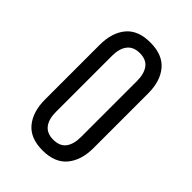

<svg xmlns="http://www.w3.org/2000/svg" viewBox="-211 -799 898 898"><g transform="rotate(45 238.0 -350.0)"><path d="M81 -531V-170C81 -116 94.2 -73 120.5 -41C146.8 -9 187 7 241 7C295 7 335.3 -9 362 -41C388.7 -73 402 -116 402 -170V-531C402 -585 388.7 -627.8 362 -659.5C335.3 -691.2 295 -707 241 -707C187 -707 146.8 -691.2 120.5 -659.5C94.2 -627.8 81 -585 81 -531ZM158 -165V-535C158 -567 164.8 -592 178.5 -610C192.2 -628 213 -637 241 -637C269.7 -637 290.7 -628 304 -610C317.3 -592 324 -567 324 -535V-165C324 -133 317.3 -108.2 304 -90.5C290.7 -72.8 269.7 -64 241 -64C213 -64 192.2 -72.8 178.5 -90.5C164.8 -108.2 158 -133 158 -165Z"/></g></svg>

Font: Bebas Neue Regular two
Style: Regular2
Weight: 400
Designer: Ryoichi Tsunekawa & LGV (GE)
Foundry: Free Software Foundation, Inc.
Version: Version 1.003 August 13, 2016